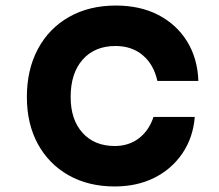

<svg xmlns="http://www.w3.org/2000/svg" viewBox="-20 -654 790 693"><path d="M394 19Q299 19 227.5 -21.5Q156 -62 116.5 -134.5Q77 -207 77 -304Q77 -403 117 -477.5Q157 -552 229.5 -593Q302 -634 398 -634Q486 -634 551.5 -600Q617 -566 655 -505Q693 -444 696 -362H548Q535 -421 495.5 -454.5Q456 -488 397 -488Q322 -488 278.5 -439Q235 -390 235 -304Q235 -222 278 -174.5Q321 -127 394 -127Q445 -127 481.5 -155Q518 -183 534 -232H683Q677 -157 638 -100Q599 -43 536.5 -12Q474 19 394 19Z"/></svg>

Font: Martian Mono SemiExpanded
Style: Bold
Weight: 700
Width: 6
Designer: Roman Shamin
Foundry: Evil Martians
Version: Version 1.000